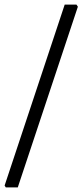

<svg xmlns="http://www.w3.org/2000/svg" viewBox="-23 -698 357 831"><path d="M308 -678 314 -669 54 113H2L-3 105L257 -678Z"/></svg>

Font: Alegreya Sans
Style: Italic
Weight: 400
Italic angle: -7°
Designer: Juan Pablo del Peral
Foundry: Huerta Tipografica
Version: Version 2.007